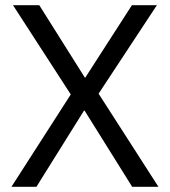

<svg xmlns="http://www.w3.org/2000/svg" viewBox="-20 -718 653 738"><path d="M24 0 252 -355 30 -698H131L306 -420H308L487 -698H583L359 -358L589 0H488L305 -293H303L120 0Z"/></svg>

Font: IBM Plex Sans Var
Style: Regular
Weight: 400
Designer: Mike Abbink, Paul van der Laan, Pieter van Rosmalen
Foundry: Bold Monday
Version: Version 3.000